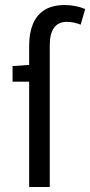

<svg xmlns="http://www.w3.org/2000/svg" viewBox="-20 -744 359 764"><path d="M96 0V-563Q96 -612 111 -648.5Q126 -685 157.5 -704.5Q189 -724 238 -724Q260 -724 281.5 -719.5Q303 -715 319 -708L301 -646Q272 -657 246 -657Q212 -657 195 -633.5Q178 -610 178 -563V0ZM30 -419V-481L99 -486H162V-419Z"/></svg>

Font: Source Sans 3
Style: Regular
Weight: 400
Designer: Paul D. Hunt
Foundry: Adobe
Version: Version 3.046;hotconv 1.0.118;makeotfexe 2.5.65603